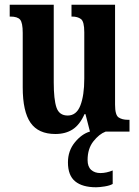

<svg xmlns="http://www.w3.org/2000/svg" viewBox="-20 -556 589 811"><path d="M214 10Q142 10 109 -37.5Q76 -85 76 -187V-417Q76 -460 65 -473Q54 -486 24 -486H21V-536H207V-208Q207 -136 218.5 -102Q230 -68 266 -68Q303 -68 319.5 -110.5Q336 -153 336 -224V-420Q336 -465 322 -475.5Q308 -486 285 -486H282V-536H466V-114Q466 -70 481 -60Q496 -50 520 -50H527V0H360L341 -74H337Q317 -29 287 -9.5Q257 10 214 10ZM386 235Q328 235 297.5 210Q267 185 267 130Q267 81 296 45.5Q325 10 359 0H426Q399 10 374.5 41Q350 72 350 120Q350 148 365 161.5Q380 175 404 175Q429 175 456 164V221Q444 228 422 231.5Q400 235 386 235Z"/></svg>

Font: Noto Serif Hebrew ExtraCondensed
Style: Bold
Weight: 700
Width: 2
Designer: Monotype Design Team
Foundry: Monotype Imaging Inc.
Version: Version 2.004; ttfautohint (v1.8.4.7-5d5b)